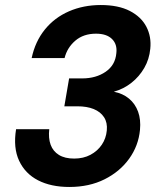

<svg xmlns="http://www.w3.org/2000/svg" viewBox="-20 -732 649 764"><path d="M256 12Q183 12 131.5 -14.5Q80 -41 56 -92.5Q32 -144 44 -218H176Q172 -182 181.5 -156Q191 -130 214.5 -115.5Q238 -101 275 -101Q312 -101 340 -116Q368 -131 385 -156Q402 -181 405 -213Q408 -244 394 -265.5Q380 -287 353 -298Q326 -309 288 -309H236L255 -420H307Q362 -420 400.5 -446.5Q439 -473 443 -521Q447 -556 425.5 -577Q404 -598 362 -598Q312 -598 279.5 -570Q247 -542 237 -501H106Q120 -567 158.5 -614.5Q197 -662 254.5 -687Q312 -712 381 -712Q451 -712 496.5 -688.5Q542 -665 562.5 -625.5Q583 -586 578 -538Q574 -496 554 -461.5Q534 -427 503 -402.5Q472 -378 433 -367Q469 -360 493.5 -339.5Q518 -319 529.5 -287.5Q541 -256 537 -215Q531 -152 494 -100.5Q457 -49 396 -18.5Q335 12 256 12Z"/></svg>

Font: DM Sans 12pt
Style: Bold Italic
Weight: 700
Italic angle: -10°
Version: Version 4.004;gftools[0.9.30]